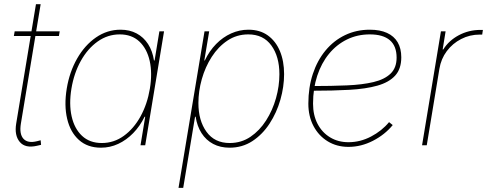

<svg xmlns="http://www.w3.org/2000/svg" viewBox="-20 -696 2334 920"><path d="M266.1 -545.9 262.2 -523.4H46.4L50.3 -545.9ZM152.3 -675.8H174.8L80.1 -104Q71.8 -53.7 92.5 -31Q113.3 -8.3 157.7 -19.5Q161.6 -20.5 166.3 -21.7Q170.9 -22.9 174.8 -23.9L176.8 -2Q171.9 -1 167.2 0.2Q162.6 1.5 157.7 2.4Q101.1 15.6 74.7 -15.9Q48.3 -47.4 57.6 -104Z M463.9 11.7Q399.4 11.7 358.2 -25.4Q316.9 -62.5 301.8 -126.7Q286.6 -190.9 299.8 -271.5Q313 -351.6 349.6 -415.5Q386.2 -479.5 439.9 -516.6Q493.7 -553.7 557.6 -553.7Q601.1 -553.7 634.5 -535.9Q668 -518.1 689.5 -484.9Q710.9 -451.7 717.8 -406.2H720.7L743.7 -545.9H766.1L675.8 0H653.3L675.8 -136.7H672.9Q650.9 -91.8 618.4 -58.3Q585.9 -24.9 546.6 -6.6Q507.3 11.7 463.9 11.7ZM467.8 -10.7Q525.9 -10.7 573.5 -45.2Q621.1 -79.6 653.6 -138.7Q686 -197.8 698.2 -271.5Q710.4 -345.2 697.3 -404.1Q684.1 -462.9 647.7 -497.1Q611.3 -531.2 553.7 -531.2Q496.1 -531.2 448 -497.1Q399.9 -462.9 367.2 -404.1Q334.5 -345.2 322.3 -271.5Q310.1 -197.8 323.2 -138.7Q336.4 -79.6 373 -45.2Q409.7 -10.7 467.8 -10.7Z M835.4 204.1 960 -545.9H982.4L959 -406.2H961.4Q982.9 -451.7 1015.4 -484.9Q1047.9 -518.1 1087.6 -535.9Q1127.4 -553.7 1170.4 -553.7Q1225.1 -553.7 1263.2 -526.4Q1301.3 -499 1321.3 -451.2Q1341.3 -403.3 1341.3 -340.8Q1341.3 -280.3 1323.5 -218Q1305.7 -155.8 1271.7 -103.8Q1237.8 -51.8 1189.5 -20Q1141.1 11.7 1080.1 11.7Q1035.6 11.7 1001.5 -6.3Q967.3 -24.4 945.8 -57.9Q924.3 -91.3 917.5 -136.7H914.6L857.9 204.1ZM1080.6 -10.7Q1136.2 -10.7 1180.2 -40.5Q1224.1 -70.3 1255.1 -118.9Q1286.1 -167.5 1302.5 -225.6Q1318.8 -283.7 1318.8 -340.3Q1318.8 -424.8 1280.3 -478Q1241.7 -531.2 1169.9 -531.2Q1114.3 -531.2 1070.1 -501.7Q1025.9 -472.2 994.6 -423.6Q963.4 -375 947 -316.9Q930.7 -258.8 930.7 -202.1Q930.7 -118.2 969.5 -64.5Q1008.3 -10.7 1080.6 -10.7Z M1649.9 7.8Q1593.8 7.8 1550.3 -18.8Q1506.8 -45.4 1482.2 -92Q1457.5 -138.7 1457.5 -199.2Q1457.5 -276.9 1479 -341.8Q1500.5 -406.7 1540 -454.3Q1579.6 -502 1633.5 -527.8Q1687.5 -553.7 1752 -553.7Q1800.8 -553.7 1834.5 -538.3Q1868.2 -522.9 1885.5 -493.4Q1902.8 -463.9 1902.8 -421.4Q1902.8 -365.7 1873.3 -333.5Q1843.8 -301.3 1788.3 -285.6Q1732.9 -270 1654.1 -265.6Q1575.2 -261.2 1477.1 -261.2V-283.7Q1567.9 -283.7 1642.1 -286.9Q1716.3 -290 1769.5 -302.7Q1822.8 -315.4 1851.6 -343.3Q1880.4 -371.1 1880.4 -419.9Q1880.4 -475.6 1847.9 -503.4Q1815.4 -531.2 1752 -531.2Q1692.4 -531.2 1642.6 -506.8Q1592.8 -482.4 1556.4 -438Q1520 -393.6 1500 -332.8Q1480 -272 1480 -199.2Q1480 -144 1501.7 -102.5Q1523.4 -61 1561.8 -37.8Q1600.1 -14.6 1649.9 -14.6Q1706.1 -14.6 1757.8 -41.7Q1809.6 -68.8 1844.2 -110.8L1861.8 -96.7Q1824.2 -50.8 1767.3 -21.5Q1710.4 7.8 1649.9 7.8Z M2002.4 0 2092.8 -545.9H2115.2L2101.1 -459H2104Q2130.4 -501.5 2178.2 -527.1Q2226.1 -552.7 2282.2 -552.7Q2286.6 -552.7 2288.1 -552.7Q2289.6 -552.7 2293.9 -552.7L2290.5 -530.3Q2288.1 -530.3 2285.6 -530.3Q2283.2 -530.3 2278.8 -530.3Q2231 -530.3 2189.7 -509Q2148.4 -487.8 2120.8 -450.9Q2093.3 -414.1 2085.4 -366.2L2024.9 0Z"/></svg>

Font: Inter Thin
Style: Italic
Weight: 250
Italic angle: -9.3988°
Designer: Rasmus Andersson
Foundry: rsms
Version: Version 4.001;git-66647c0bb